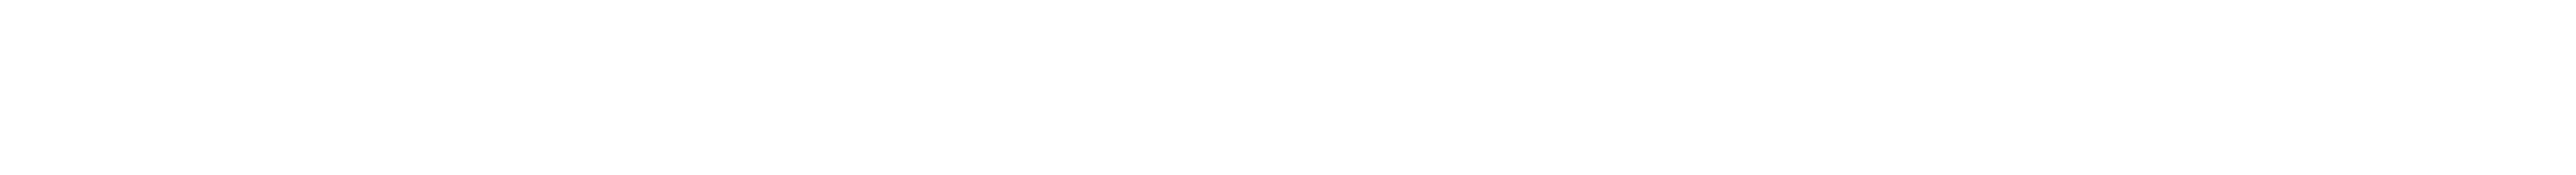

<svg xmlns="http://www.w3.org/2000/svg" viewBox="-20 -123 590 40"><path d="M24 -103Z"/></svg>

Font: CiSf OpenHand
Style: Bd
Weight: 400
Foundry: Cannot Into Space Fonts
Version: Version 0.7892